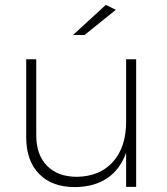

<svg xmlns="http://www.w3.org/2000/svg" viewBox="-20 -763 681 784"><path d="M453 -723 325 -620H278L412 -743ZM495 -521H536V0H495V-139Q444 -1 286 1Q192 1 139.5 -53Q87 -107 87 -203V-521H128V-211Q128 -131 172 -86Q216 -41 295 -41Q389 -43 442 -103Q495 -163 495 -266Z"/></svg>

Font: Montserrat Ultra Light
Style: Regular
Weight: 200
Designer: Julieta Ulanovsky
Foundry: Julieta Ulanovsky
Version: Version 3.100;PS 003.100;hotconv 1.0.88;makeotf.lib2.5.64775